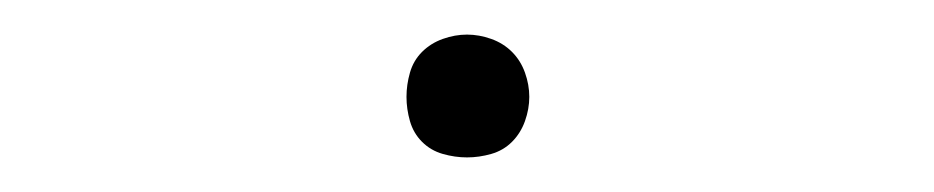

<svg xmlns="http://www.w3.org/2000/svg" viewBox="-20 -396 540 111"><path d="M250 -305Q243 -305 236 -307Q229 -309 224 -314Q219 -319 217 -326Q215 -333 215 -340Q215 -347 217 -354Q219 -361 224 -366Q229 -371 236 -373.5Q243 -376 250 -376Q257 -376 264 -373.5Q271 -371 276 -366Q281 -361 283.5 -354Q286 -347 286 -340Q286 -333 283.5 -326Q281 -319 276 -314Q271 -309 264 -307Q257 -305 250 -305Z"/></svg>

Font: Iosevka Curly Thin
Style: Regular
Weight: 100
Monospace: yes
Designer: Belleve Invis
Foundry: Belleve Invis
Version: Version 22.1.2; ttfautohint (v1.8.4)